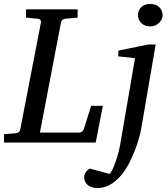

<svg xmlns="http://www.w3.org/2000/svg" viewBox="-35 -718 846 967"><path d="M483 -185 447 0H-15V-42L43 -47Q64 -49 67 -66L171 -604Q174 -623 152 -624L96 -629V-671H356V-629L297 -624Q276 -623 272 -604L166 -50H363Q381 -50 388 -70L424 -185ZM784 -641Q784 -621 766 -603Q748 -585 722 -585Q695 -585 677.5 -601Q660 -617 660 -641Q660 -665 676 -681.5Q692 -698 722 -698Q751 -698 767.5 -681.5Q784 -665 784 -641ZM749 -494 678 -80Q671 -37 654.5 11.5Q638 60 611.5 111Q585 162 544 195.5Q503 229 456 229Q425 229 407 214Q389 199 389 176Q389 148 417 131L517 158Q531 143 546.5 99Q562 55 570 12L645 -425L561 -434V-463L712 -494Z"/></svg>

Font: Veleka
Style: Italic
Weight: 400
Italic angle: -12°
Designer: Stefan Peev, Context Ltd, 2016; SIL International, 1997-2014.
Foundry: Stefan Peev, Context Ltd, 2016
Version: Version 1.000